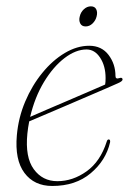

<svg xmlns="http://www.w3.org/2000/svg" viewBox="-20 -594 417 621"><path d="M336 -133.5Q322.5 -75 273.5 -33.8Q224.5 7.5 149 7.5Q90.5 7.5 59 -34.8Q27.5 -77 34.5 -156.5Q39.5 -213.5 61.5 -265.5Q83.5 -317.5 116.8 -358.2Q150 -399 189.5 -422.5Q229 -446 268.5 -446Q308.5 -446 331 -416.5Q353.5 -387 353.5 -348Q353.5 -337 366.5 -341.5Q375.5 -344.5 376.5 -337.5Q377 -331.5 362 -325Q351 -320 323.8 -308.2Q296.5 -296.5 261 -281.2Q225.5 -266 188.8 -250.2Q152 -234.5 121.5 -221.5Q91 -208.5 74.5 -201.5Q70.5 -181.5 68.5 -161.5Q61 -85.5 89.2 -46.8Q117.5 -8 165.5 -8Q215.5 -8 260 -39.8Q304.5 -71.5 325 -135.5Q327 -143 331.5 -143Q337.5 -143 336 -133.5ZM260 -434Q225 -434 188.5 -406Q152 -378 122.2 -328.8Q92.5 -279.5 77.5 -216Q97 -224.5 129.2 -238.5Q161.5 -252.5 198.2 -268Q235 -283.5 267.5 -297.8Q300 -312 320 -320.5Q321.5 -327.5 321.5 -341.5Q321.5 -380.5 304 -407.2Q286.5 -434 260 -434ZM257 -508.5Q244.5 -508.5 239.5 -518.2Q234.5 -528 238 -541Q241 -554.5 251.2 -564Q261.5 -573.5 274 -573.5Q286.5 -573.5 291.2 -564Q296 -554.5 292.5 -541Q289.5 -528 279.5 -518.2Q269.5 -508.5 257 -508.5Z"/></svg>

Font: Fraunces 72pt S000 Thin
Style: Italic
Weight: 100
Italic angle: -16°
Version: Version 1.000; ttfautohint (v1.8.3)